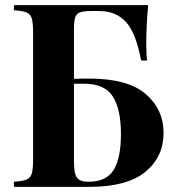

<svg xmlns="http://www.w3.org/2000/svg" viewBox="-20 -728 688 748"><path d="M617.2 -210Q617.2 -117.2 547.1 -59.1Q477.1 -1 332 0H34.2V-20Q66.9 -22 82.5 -28.1Q98.1 -34.2 103.5 -51Q108.9 -67.9 108.9 -106V-602.1Q108.9 -640.1 103.5 -657Q98.1 -673.8 82.5 -679.9Q66.9 -686 34.2 -688V-708H557.1Q549.8 -625 549.8 -560.1Q549.8 -516.1 553.2 -492.2H529.8Q509.8 -599.1 470.9 -642.1Q432.1 -685.1 366.2 -685.1H336.9Q306.2 -685.1 292 -679.9Q277.8 -674.8 272.9 -660.4Q268.1 -646 268.1 -613.8V-420.9Q290 -421.9 327.1 -421.9Q478 -421.9 547.6 -361.8Q617.2 -301.8 617.2 -210ZM451.2 -206.1Q451.2 -301.8 419.7 -351.8Q388.2 -401.9 307.1 -401.9H268.1V-106Q268.1 -69.8 272.5 -52.5Q276.9 -35.2 288.8 -27.6Q300.8 -20 325.2 -20Q395 -20 423.1 -66.4Q451.2 -112.8 451.2 -206.1Z"/></svg>

Font: Neothic
Style: Regular
Weight: 400
Designer: Vasily Draigo aka Daymarius
Foundry: Vasily Draigo aka Daymarius
Version: Version 1.00 May 8, 2019, initial release